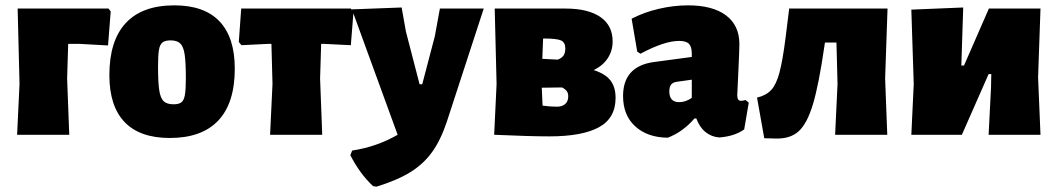

<svg xmlns="http://www.w3.org/2000/svg" viewBox="-20 -504 3956 718"><path d="M394 -461 384 -334 277 -340H235L231 -210L239 0H44L53 -190L46 -472H386Z M858 -247Q858 -119 796.5 -53.5Q735 12 615 12Q503 12 446 -47.5Q389 -107 389 -223Q389 -352 450.5 -418Q512 -484 632 -484Q744 -484 801 -424Q858 -364 858 -247ZM571 -257Q571 -196 575.5 -166.5Q580 -137 592 -125.5Q604 -114 629 -114Q649 -114 658.5 -121.5Q668 -129 671.5 -149.5Q675 -170 675 -211Q675 -271 670.5 -300.5Q666 -330 654 -341.5Q642 -353 618 -353Q598 -353 588 -345.5Q578 -338 574.5 -318Q571 -298 571 -257Z M1302 -461 1292 -335 1191 -340H1181L1177 -210L1185 0H990L999 -190L995 -340H984L883 -335L873 -347L882 -472H1292Z M1498 -386 1549 -189H1559L1606 -368L1625 -472H1789L1651 -49Q1628 20 1596 64.5Q1564 109 1515 139.5Q1466 170 1388 194L1375 192Q1325 145 1290 76L1297 59Q1389 45 1467 0L1296 -469L1482 -476Z M2282 -138Q2282 -62 2219.5 -28Q2157 6 2034 6Q1962 6 1828 0L1837 -190L1830 -472H2095Q2179 -472 2225 -440.5Q2271 -409 2271 -349Q2271 -314 2252.5 -286Q2234 -258 2200 -242Q2244 -228 2263 -203Q2282 -178 2282 -138ZM2011 -360 2008 -284 2066 -281Q2081 -287 2087.5 -296.5Q2094 -306 2094 -323Q2094 -345 2078.5 -352.5Q2063 -360 2014 -360ZM2105 -144Q2105 -155 2100 -162.5Q2095 -170 2082 -177L2006 -176L2009 -109Q2038 -105 2063 -105Q2082 -105 2093.5 -115Q2105 -125 2105 -144Z M2745 -339Q2745 -319 2741 -233Q2737 -157 2737 -148Q2737 -137 2740.5 -132Q2744 -127 2751 -127Q2758 -127 2768 -130L2780 -120L2763 -20Q2726 6 2670 10Q2641 8 2618.5 -10Q2596 -28 2584 -61H2577Q2533 -10 2477 11Q2401 10 2355.5 -31.5Q2310 -73 2310 -145Q2310 -256 2425 -272L2567 -291V-303Q2567 -329 2556.5 -340Q2546 -351 2520 -351Q2464 -351 2375 -303L2363 -311L2342 -434Q2388 -458 2443.5 -471Q2499 -484 2553 -484Q2645 -484 2695 -446.5Q2745 -409 2745 -339ZM2510 -198Q2496 -196 2489.5 -187.5Q2483 -179 2483 -162Q2483 -122 2520 -122Q2544 -122 2567 -138V-206Z M3290 -210 3298 0H3103L3112 -190L3108 -345H3065L3063 -332Q3042 -187 3020 -114Q2998 -41 2966 -12.5Q2934 16 2879 14L2838 13L2811 -139Q2845 -147 2864 -167.5Q2883 -188 2895 -233Q2907 -278 2918 -365L2931 -470L2930 -472H3299Z M3397 -190 3388 -468 3582 -476 3575 -259H3585L3678 -472H3871L3862 -215L3871 0H3677L3686 -177L3687 -227H3677L3577 0H3388Z"/></svg>

Font: Luna Sans Black
Style: Regular
Weight: 900
Designer: Juan Pablo del Peral
Foundry: Huerta Tipografica
Version: Version 2.001; ttfautohint (v1.5)